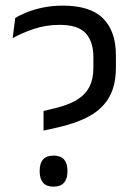

<svg xmlns="http://www.w3.org/2000/svg" viewBox="-20 -670 486 699"><path d="M138.5 -194.5V-266L178.5 -275.5Q228.5 -287.5 259.5 -306.2Q290.5 -325 305.2 -353.5Q320 -382 320 -423V-461.5Q320 -518.5 292 -549Q264 -579.5 197 -579.5Q148 -579.5 104.2 -565Q60.5 -550.5 26 -531L35.5 -604.5Q53 -615.5 78.8 -625.8Q104.5 -636 137.8 -642.8Q171 -649.5 209 -649.5Q309 -649.5 355.5 -602.8Q402 -556 402 -468.5V-424Q402 -360.5 378.5 -318Q355 -275.5 308.5 -249Q262 -222.5 192 -206.5ZM175 9.5Q149 9.5 136.8 -4.8Q124.5 -19 124.5 -45V-50Q124.5 -75.5 136.8 -89.5Q149 -103.5 175 -103.5Q200.5 -103.5 213 -89.5Q225.5 -75.5 225.5 -50V-45Q225.5 -19 213 -4.8Q200.5 9.5 175 9.5Z"/></svg>

Font: Anek Gujarati Medium
Style: Regular
Weight: 400
Version: Version 1.003